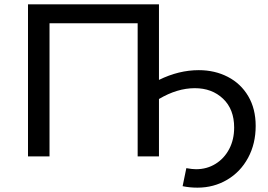

<svg xmlns="http://www.w3.org/2000/svg" viewBox="-20 -720 1236 884"><path d="M108.9 0V-700.2H711.9V-352.1Q803.2 -397 895 -397Q969.2 -397 1029.1 -366Q1088.9 -335 1123 -277.1Q1157.2 -219.2 1157.2 -140.1Q1157.2 -58.1 1122.1 6.8Q1086.9 71.8 1025.4 107.9Q963.9 144 889.2 144Q853 144 820.8 137.2L837.9 54.2Q864.7 59.1 882.8 59.1Q932.6 59.1 972.4 34.4Q1012.2 9.8 1035.2 -33.7Q1058.1 -77.1 1058.1 -132.8Q1058.1 -216.8 1007.1 -265.4Q956.1 -314 877 -314Q795.9 -314 711.9 -264.2V0H613.8V-612.8H208V0Z"/></svg>

Font: Montserrat Medium
Style: Regular
Weight: 500
Designer: Julieta Ulanovsky
Foundry: Julieta Ulanovsky
Version: Version 7.200